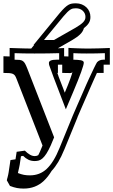

<svg xmlns="http://www.w3.org/2000/svg" viewBox="-74 -773 668 1134"><path d="M271 -323.7Q278.8 -303.2 283.4 -291.3Q288.1 -279.3 291.7 -269.8Q295.4 -260.3 299.1 -250.7Q302.7 -241.2 308.6 -225.6Q330.6 -277.8 341.8 -309.1Q353 -340.3 354.5 -351.1Q353 -343.3 345.2 -342Q337.4 -340.8 327.6 -341.8Q325.7 -341.8 320.6 -341.8Q315.4 -341.8 309.6 -342Q303.7 -342.3 299.1 -342.3Q294.4 -342.3 293.5 -342.3V-391.1H268.1V-342.3H264.6L271.5 -323.2ZM-33.7 292Q-32.7 288.1 -32 284.2Q-31.2 280.3 -30.3 277.3V278.3Q-27.3 266.1 -25.4 257.8Q-23.4 249.5 -22.9 244.1L-12.2 172.4L17.6 168L24.4 123.5L72.8 116.7Q88.4 132.3 102.8 140.6Q117.2 148.9 131.3 148.9Q142.6 148.9 151.9 143.6Q154.3 138.7 157 133.3Q159.7 127.9 162.6 121.6L162.1 122.6Q164.6 116.7 166.3 112.5Q168 108.4 169.7 104.5Q171.4 100.6 173.1 96.4Q174.8 92.3 177.2 86.4Q138.7 -13.2 100.3 -110.8Q62 -208.5 23.4 -308.1Q19 -319.8 14.2 -326.7Q9.3 -333.5 1.2 -336.9Q-6.8 -340.3 -19.8 -341.3Q-32.7 -342.3 -53.7 -342.3V-440.9Q-46.4 -440.4 -37.1 -440.2Q-27.8 -439.9 -17.1 -439.5V-489.7Q-6.8 -489.3 8.1 -488.8Q22.9 -488.3 40 -487.8Q57.1 -487.3 75.4 -486.8Q93.8 -486.3 110.4 -486.3L127.4 -507.3H124L277.8 -694.8Q294.4 -714.4 306.6 -726.1Q318.8 -737.8 329.3 -743.9Q339.8 -750 350.3 -751.7Q360.8 -753.4 374 -753.4Q393.1 -753.4 408.9 -747.1Q424.8 -740.7 436.3 -729.7Q447.8 -718.8 453.9 -704.3Q460 -689.9 460 -673.3Q460.4 -652.8 450.7 -637.2Q440.9 -621.6 421.4 -606.4Q416 -585.9 398.4 -569.3Q380.9 -552.7 350.6 -535.2L267.6 -487.8Q277.8 -488.3 287.1 -488.5Q296.4 -488.8 304.7 -489.3V-440.4Q310.1 -439.9 316.4 -439.9Q322.8 -439.9 330.1 -439.5V-490.2Q337.9 -489.7 351.3 -489Q364.7 -488.3 380.1 -487.8Q395.5 -487.3 410.9 -486.8Q426.3 -486.3 438 -486.3Q452.6 -486.3 471.2 -486.6Q489.7 -486.8 508.5 -487.3Q527.3 -487.8 544.9 -488.5Q562.5 -489.3 574.7 -489.7V-391.1H538.1V-342.3H498.5Q492.7 -329.1 485.8 -314.5Q479 -299.8 472.9 -285.6Q466.8 -271.5 461.4 -259.5Q456.1 -247.6 452.6 -239.3Q424.8 -175.8 407.7 -136.7Q390.6 -97.7 383.3 -80.1H383.8Q364.3 -31.7 344.5 15.9Q324.7 63.5 305.2 111.8V111.3Q272.5 192.4 231 236.3Q209.5 272 184.6 295.4Q136.2 340.8 65.9 340.8Q44.4 340.8 26.1 337.4Q7.8 334 -15.1 325.2ZM372.6 -609.4Q401.9 -626.5 416.5 -641.1Q431.2 -655.8 430.7 -673.3Q430.7 -694.3 415 -709.2Q399.4 -724.1 374 -724.1Q364.7 -724.1 357.2 -722.7Q349.6 -721.2 341.6 -716.1Q333.5 -710.9 323.7 -701.4Q314 -691.9 300.3 -675.8L185.5 -536.6H244.6ZM31.7 249Q51.8 256.8 67.6 259.8Q83.5 262.7 102.5 262.7Q160.6 262.7 201.2 225.1Q243.7 185.5 277.8 100.6L356.4 -91.3Q363.8 -108.9 380.9 -147.9Q397.9 -187 425.8 -250.5Q429.7 -259.8 436.3 -274.7Q442.9 -289.6 450.7 -306.4Q458.5 -323.2 466.6 -340.3Q474.6 -357.4 481.4 -371.6Q488.3 -385.7 493.2 -395Q498 -404.3 499.5 -405.8Q507.8 -414.1 516.8 -417.2Q525.9 -420.4 535.2 -420.4H537.6H545.4V-459Q520.5 -458 493.9 -457.5Q467.3 -457 438 -457Q414.1 -457 394.5 -457.5Q375 -458 359.4 -459V-420.4Q372.6 -419.9 383.8 -419.4Q395 -418.9 403.3 -417.2Q411.6 -415.5 416.3 -412.1Q420.9 -408.7 420.9 -402.8Q420.9 -391.1 405.5 -348.1Q390.1 -305.2 357.9 -229L314.9 -127.4L243.7 -313.5L219.7 -379.4Q214.8 -389.6 214.8 -400.9Q214.8 -420.4 259.3 -420.4H264.2H275.4V-459Q243.2 -458 207 -457.5Q170.9 -457 129.4 -457Q94.2 -457 65.2 -457.5Q36.1 -458 12.2 -459V-420.4Q30.3 -420.4 41.5 -419.2Q52.7 -418 60.5 -412.8Q68.4 -407.7 74.2 -397Q80.1 -386.2 87.4 -367.7L245.6 38.1L226.1 85Q212.4 115.2 200.7 133.5Q189 151.9 177.7 161.9Q166.5 171.9 155.3 175Q144 178.2 131.3 178.2Q110.4 178.2 94 170.4Q77.6 162.6 62.5 147.5L49.8 149.9L42.5 199.2Q41.5 206.1 38.6 218.5Q35.6 231 31.7 249Z"/></svg>

Font: XB Kayhan Sayeh
Style: Regular
Weight: 700
Designer: Behnam
Foundry: Irmug
Version: Version 7.300 2009